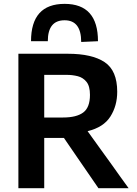

<svg xmlns="http://www.w3.org/2000/svg" viewBox="-20 -998 724 1018"><path d="M77.5 0V-713H340Q468 -713 534.8 -668.5Q601.5 -624 601.5 -511.5Q601.5 -437 565.2 -380Q529 -323 444.5 -302.5L513.5 -206.5Q537.5 -173.5 564.5 -136Q591 -98.5 616.5 -63Q642 -27.5 662 0H502Q472 -43 445 -83Q418 -122.5 392 -160L319 -266.5H214.5V0ZM335.5 -601H214.5V-375H314.5Q385.5 -375 421.2 -401.5Q457 -428 457 -495Q457 -541.5 438.5 -564.2Q420 -587 392 -594Q364 -601 335.5 -601ZM410.5 -775.5Q410.5 -890.5 322.5 -890.5Q233.5 -890.5 233.5 -779.5H144.5Q144.5 -977.5 322.5 -977.5Q499.5 -977.5 499.5 -779.5Z"/></svg>

Font: Heraclito SemiBold
Style: Regular
Weight: 600
Designer: Kostas Bartsokas (font) & Cristiano Sobral (main changes)
Foundry: Kostas Bartsokas (font) & Cristiano Sobral (main changes)
Version: Version 1.00;July 8, 2020;FontCreator 13.0.0.2655 64-bit